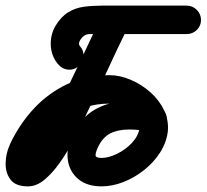

<svg xmlns="http://www.w3.org/2000/svg" viewBox="-61 -612 734 682"><path d="M147 -382Q122 -410 119.5 -448.5Q117 -487 136 -520Q156 -553 181.5 -568.5Q207 -584 237 -588Q267 -592 302 -592Q377 -592 452 -592Q527 -592 602 -592Q623 -592 638 -577Q653 -562 653 -541Q653 -520 638 -505.5Q623 -491 602 -491Q527 -491 452 -491Q377 -491 302 -491Q280 -491 258 -491Q236 -491 223 -468Q216 -456 223 -448Q237 -433 235.5 -412Q234 -391 218 -377Q203 -363 182 -364.5Q161 -366 147 -382ZM395 -519Q374 -476 353.5 -433Q333 -390 313 -346Q291 -300 269 -254.5Q247 -209 225 -163Q225 -163 225 -163Q225 -163 225 -163Q225 -163 225 -163Q225 -163 225 -163Q214 -140 195 -104.5Q176 -69 151 -33.5Q126 2 97.5 26Q69 50 38 50Q-6 50 -24 25.5Q-42 1 -41 -33.5Q-40 -68 -26 -98Q-26 -98 -26 -98Q-26 -98 -26 -98Q-26 -99 -26 -99Q-26 -99 -26 -99Q8 -171 59 -226Q110 -281 177.5 -313Q245 -345 328 -345Q365 -345 403.5 -328.5Q442 -312 473.5 -284Q505 -256 522 -220Q539 -184 535 -144Q530 -105 507.5 -70Q485 -35 451 -8Q417 19 377.5 34.5Q338 50 300 50Q248 50 217 24Q186 -2 180 -43.5Q174 -85 195 -129Q224 -193 276.5 -223Q329 -253 398 -253Q421 -253 450.5 -250.5Q480 -248 503.5 -235.5Q527 -223 532 -193Q536 -173 524 -155.5Q512 -138 492 -135Q471 -131 453.5 -142.5Q436 -154 433 -175Q433 -173 434 -170.5Q435 -168 435 -166Q439 -158 443 -155Q447 -152 453 -147Q452 -148 446 -149Q441 -150 434 -150Q425 -151 416 -151.5Q407 -152 398 -152Q358 -152 330.5 -138Q303 -124 286 -87Q278 -69 278.5 -60Q279 -51 300 -51Q325 -51 355.5 -66Q386 -81 408.5 -105.5Q431 -130 434 -156Q437 -178 418 -198Q399 -218 373 -231Q347 -244 328 -244Q234 -244 169 -190.5Q104 -137 65 -55Q65 -55 65 -55Q65 -55 65 -56Q65 -56 65 -56Q65 -56 65 -56Q60 -44 60.5 -36.5Q61 -29 55 -39Q51 -44 46 -48Q42 -50 38 -50Q38 -50 38 -51Q41 -51 35.5 -50.5Q30 -50 28 -49Q28 -49 28 -49Q51 -65 70.5 -93Q90 -121 106 -151.5Q122 -182 134 -207Q134 -207 134 -207Q134 -207 134 -207Q134 -207 134 -207Q134 -207 134 -207Q156 -253 178 -298.5Q200 -344 222 -390Q242 -433 262.5 -476Q283 -519 304 -563Q313 -582 332.5 -589Q352 -596 371 -587Q390 -578 397 -558Q404 -538 395 -519Z"/></svg>

Font: FRB American Cursive Guidelines Arrows Ultra
Style: Bold Italic
Weight: 1000
Italic angle: -25°
Version: Version 2.0;Modular Font Editor K font №1